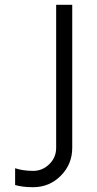

<svg xmlns="http://www.w3.org/2000/svg" viewBox="-20 -770 404 800"><path d="M118 10Q74 10 43 1V-69Q76 -58 118 -58Q157 -58 185.5 -86Q214 -114 214 -154V-750H281V-154Q281 -86 233.5 -38Q186 10 118 10Z"/></svg>

Font: Oakes Grotesk Light
Style: Regular
Weight: 300
Designer: Samuel Oakes
Foundry: Samuel Oakes
Version: Version 1.000;PS 001.000;hotconv 1.0.88;makeotf.lib2.5.64775